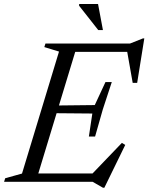

<svg xmlns="http://www.w3.org/2000/svg" viewBox="-41 -892 728 942"><path d="M248.5 -639 176.5 -661 182 -678.5H340.5L134.5 0H-21L-15.5 -17.5L67 -40.5ZM581.5 -647 610 -637.5H276.5L290 -678.5H597L660 -703.5H667L632 -485.5H610ZM464 29 413.5 0H82.5L96 -41H452L403.5 -31L557 -191L573.5 -181L471 29ZM425.5 -222H395L412 -335L186 -337L197 -374L424 -376.5L476.5 -489.5H507.5L463.5 -355.5ZM464 -744.5H441L347 -864L347.5 -872.5H440Z"/></svg>

Font: Newsreader 28pt
Style: Italic
Weight: 400
Italic angle: -17°
Version: Version 1.003